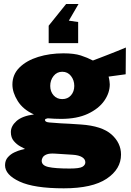

<svg xmlns="http://www.w3.org/2000/svg" viewBox="-20 -800 674 990"><path d="M309 171Q156 171 81 136.2Q6 101.5 6 52Q6 27 20.5 10.8Q35 -5.5 54.5 -14.5Q74 -23.5 90 -27.5Q106 -31.5 109 -32Q101.5 -36 84 -45.5Q66.5 -55 51.2 -72.8Q36 -90.5 36 -119Q36 -150 65.2 -176Q94.5 -202 155 -210Q99 -235 71.5 -279Q44 -323 44 -364Q44 -416 80.5 -452Q117 -488 176.8 -506.5Q236.5 -525 307 -525Q362.5 -525 396.5 -514Q430.5 -503 459 -488Q473.5 -493.5 493.8 -501.2Q514 -509 537.2 -518Q560.5 -527 584 -536.5Q607.5 -546 629 -555L628 -417L540 -405Q543 -394 544.5 -381.8Q546 -369.5 546 -365Q546 -321 517.5 -280.2Q489 -239.5 433 -213.2Q377 -187 295 -187Q283 -187 261 -187.8Q239 -188.5 226 -190Q218.5 -188.5 215.2 -186.8Q212 -185 212 -181Q212 -170.5 234.5 -168.5Q257 -166.5 295 -164Q308.5 -163.5 336.8 -162Q365 -160.5 398 -158Q505.5 -150.5 554.8 -106.8Q604 -63 604 -3Q604 72 530 121.5Q456 171 309 171ZM339 69Q390 69 405 60Q420 51 420 37Q420 20.5 403 10.2Q386 0 356 -2L262 -8Q235 -9.5 220.5 -3.8Q206 2 200.5 11.2Q195 20.5 195 29Q195 53.5 230 61.2Q265 69 339 69ZM301 -289Q329 -289 346 -308.5Q363 -328 363 -357Q363 -386.5 346 -408.2Q329 -430 301 -430Q273.5 -430 256.2 -408.2Q239 -386.5 239 -357Q239 -328 256.2 -308.5Q273.5 -289 301 -289ZM231 -577.5V-667.5L321 -779.5H385L335 -693.5L383 -686.5V-577.5Z"/></svg>

Font: Public Sans Thin Black
Style: Regular
Weight: 900
Version: Version 2.001